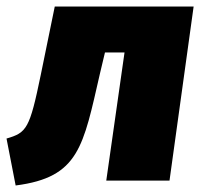

<svg xmlns="http://www.w3.org/2000/svg" viewBox="-43 -554 618 589"><path d="M551 -534H125L82 -324C48 -159 39 -147 -23 -129L5 15C200 -10 212 -104 264 -330L279 -393H339L283 0H477Z"/></svg>

Font: Fira Sans Heavy
Style: Italic
Weight: 900
Italic angle: -8°
Designer: bBox Type GmbH & Carrois Corporate GbR & Edenspiekermann AG
Foundry: bBox Type GmbH & Carrois Corporate GbR & Edenspiekermann AG
Version: Version 4.301;PS 004.301;hotconv 1.0.88;makeotf.lib2.5.64775